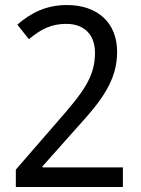

<svg xmlns="http://www.w3.org/2000/svg" viewBox="-20 -744 560 764"><path d="M469 0V-78H149V-82L286 -236C386 -345 446 -425 446 -538C446 -652 370 -724 246 -724C166 -724 104 -694 49 -646L95 -588C143 -628 184 -649 244 -649C314 -649 358 -607 358 -534C358 -439 312 -378 213 -265L43 -69V0Z"/></svg>

Font: Noto Sans Gujarati UI SemiCondensed
Style: Regular
Weight: 400
Width: 4
Designer: Jelle Bosma - Monotype Design Team, Universal Thirst
Foundry: Monotype Imaging Inc.
Version: Version 2.106